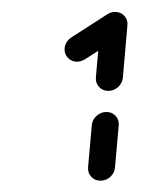

<svg xmlns="http://www.w3.org/2000/svg" viewBox="-20 -687 257 327"><path d="M151.1 -379.3Q141.5 -379.3 135.4 -385.9Q129.3 -392.6 130 -402.2L136.3 -473.3Q137 -483 144.4 -489.6Q151.9 -496.3 161.1 -496.3Q170.7 -496.3 176.9 -489.6Q183 -483 182.2 -473.3L175.9 -402.2Q175.2 -392.6 168 -385.9Q160.7 -379.3 151.1 -379.3ZM175.9 -666.7Q185.2 -666.7 191.1 -660.7Q197 -654.8 197 -646.3Q197 -639.6 193.9 -633.9Q190.7 -628.1 185.2 -624.8L124.1 -585.6Q117.4 -581.9 111.1 -581.9Q102.2 -581.9 96.1 -588Q90 -594.1 90 -603Q90 -609.3 93.3 -614.8Q96.7 -620.4 102.2 -623.7L163.3 -663Q169.6 -666.7 175.9 -666.7ZM164.4 -532.2Q154.8 -532.2 148.7 -538.9Q142.6 -545.6 143.3 -555.2L151.1 -643.7Q152.2 -653.3 159.4 -660Q166.7 -666.7 175.9 -666.7Q185.6 -666.7 191.9 -659.8Q198.1 -653 197 -643.7L189.3 -555.2Q188.5 -545.6 181.3 -538.9Q174.1 -532.2 164.4 -532.2Z"/></svg>

Font: 26F Galaxy Sans
Style: Bold Italic
Weight: 700
Italic angle: -5°
Designer: C₂₉H₂₅N₃O₅
Version: Version 1.200